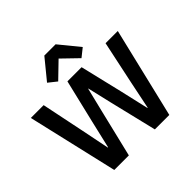

<svg xmlns="http://www.w3.org/2000/svg" viewBox="-225 -1175 1399 1399"><g transform="rotate(-45 474.5 -475.0)"><path d="M417 -950 291 -796 355 -745 475 -861 595 -745 659 -796 533 -950ZM338 0 427 -369 472 -553H474L517 -369L606 0H755L922 -698H796L725 -363L681 -149H678L629 -363L549 -698H403L323 -363L273 -149H270L227 -363L158 -698H26L188 0Z"/></g></svg>

Font: Braiins Sans SemiBold
Style: Regular
Weight: 600
Designer: Mike Abbink, Paul van der Laan, Pieter van Rosmalen, Jiri Chlebus, Lubos Buracinsky
Foundry: Bold Monday, Sudetype
Version: Version 1.000;hotconv 1.0.109;makeotfexe 2.5.65596